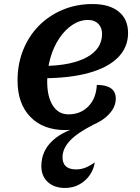

<svg xmlns="http://www.w3.org/2000/svg" viewBox="-20 -620 693 952"><path d="M305 25Q194 25 130.5 -40.5Q67 -106 67 -221Q67 -303 95 -372.5Q123 -442 173 -492.5Q223 -543 291 -571.5Q359 -600 439 -600Q522 -600 568.5 -562.5Q615 -525 615 -456Q615 -385 564.5 -334.5Q514 -284 418.5 -258Q323 -232 188 -232L200 -293Q336 -295 411 -336.5Q486 -378 486 -452Q486 -483 467.5 -502Q449 -521 417 -521Q376 -521 339.5 -497Q303 -473 274.5 -431Q246 -389 230 -333.5Q214 -278 214 -216Q214 -140 242 -96.5Q270 -53 319 -53Q380 -53 418.5 -93Q457 -133 460 -199Q505 -199 529.5 -182.5Q554 -166 554 -131Q554 -90 521 -54.5Q488 -19 432 3Q376 25 305 25ZM303 312Q249 312 217 282.5Q185 253 185 204Q185 128 242 76Q299 24 408 0H440Q363 39 326.5 78Q290 117 290 160Q290 220 358 220Q381 220 403 211.5Q425 203 450 185Q445 220 424.5 249Q404 278 372.5 295Q341 312 303 312Z"/></svg>

Font: Lemonada Medium
Style: Regular
Weight: 500
Designer: Mohamed Gaber (Arabic), Eduardo Tunni (Latin)
Foundry: Kief Type Foundry
Version: Version 4.004; ttfautohint (v1.8.2)